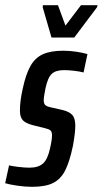

<svg xmlns="http://www.w3.org/2000/svg" viewBox="-39 -714 397 742"><path d="M-19 -6 -4 -75Q6 -72 31.5 -69Q57 -66 75 -66Q109 -66 127 -82Q145 -98 154 -139Q162 -173 162 -191Q162 -205 156 -210Q150 -215 137 -218L89 -230Q61 -237 49.5 -249Q38 -261 38 -287Q38 -324 49 -372Q61 -428 79 -459.5Q97 -491 127 -504.5Q157 -518 206 -518Q230 -518 256.5 -514Q283 -510 299 -505L284 -434Q269 -438 247 -440.5Q225 -443 208 -443Q177 -443 161.5 -429Q146 -415 137 -374Q130 -339 130 -327Q130 -314 135.5 -308.5Q141 -303 154 -300L206 -288Q229 -282 240.5 -269.5Q252 -257 252 -228Q252 -201 243 -151Q230 -89 213 -55.5Q196 -22 166.5 -7Q137 8 85 8Q58 8 27.5 3.5Q-3 -1 -19 -6ZM160 -569 126 -686 127 -694H185L214 -615L274 -694H338L336 -686L248 -569Z"/></svg>

Font: Saira Ultra Condensed SemiBold
Style: Italic
Weight: 600
Width: 1
Italic angle: -12°
Designer: Hector Gatti with collaboration of the Omnibus-Type team
Foundry: Omnibus-Type
Version: Version 1.001; ttfautohint (v1.8)